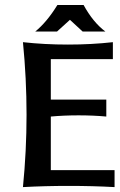

<svg xmlns="http://www.w3.org/2000/svg" viewBox="-20 -764 488 784"><path d="M447.8 -69.3V0Q359.4 -4.9 261.2 -4.9Q163.1 -4.9 73.7 0Q88.4 -147.5 88.4 -295.7Q88.4 -443.8 73.7 -591.8Q161.1 -582 257.3 -582Q353.5 -582 440.9 -591.8V-522.5H187.5V-357.4H414.1V-288.1Q360.4 -293 300.8 -293Q241.2 -293 187.5 -288.1V-69.3ZM410.2 -635.3H317.4L265.6 -683.1L212.9 -635.3H124Q171.4 -673.8 214.4 -743.7H321.3Q359.9 -672.9 410.2 -635.3Z"/></svg>

Font: Rachana
Style: Bold
Weight: 700
Designer: Hussain KH
Foundry: Hussain KH, Rajeesh K Nambiar, Santhosh Thottingal, Swathanthra Malayalam Computing (http://smc.org.in)
Version: Version 7.0.0+20221109